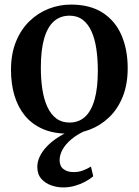

<svg xmlns="http://www.w3.org/2000/svg" viewBox="-20 -573 606 839"><path d="M28 -267.5Q28 -337.5 49.8 -391Q71.5 -444.5 108.8 -480.5Q146 -516.5 193 -534.8Q240 -553 290 -553Q374 -553 429 -517.2Q484 -481.5 511 -418.8Q538 -356 538 -275Q538 -204 516.2 -150.2Q494.5 -96.5 457.2 -60.8Q420 -25 373.2 -7Q326.5 11 276 11Q213.5 11 166.8 -9.5Q120 -30 89.2 -67.2Q58.5 -104.5 43.2 -155.5Q28 -206.5 28 -267.5ZM284 -37.5Q324 -37.5 351.5 -62.5Q379 -87.5 393.2 -137.8Q407.5 -188 407.5 -264Q407.5 -315.5 401 -359.2Q394.5 -403 380 -435.5Q365.5 -468 341.8 -486.2Q318 -504.5 284 -504.5Q243.5 -504.5 215.5 -479.8Q187.5 -455 173 -404.8Q158.5 -354.5 158.5 -277.5Q158.5 -226 165.2 -182.2Q172 -138.5 187 -106Q202 -73.5 225.8 -55.5Q249.5 -37.5 284 -37.5ZM256 246Q230 246 204 237Q178 228 160.5 208.2Q143 188.5 143 156Q143 133.5 153.8 111Q164.5 88.5 184 67.8Q203.5 47 230 29.5Q256.5 12 288 -1L314.5 -5L351 -1Q315.5 15.5 290.8 36.5Q266 57.5 253.2 80.8Q240.5 104 240.5 127Q240.5 153 257.5 166Q274.5 179 301.5 179Q323 179 341 172.5Q359 166 377.5 155L387.5 197.5Q372.5 210 352 221Q331.5 232 307.2 239Q283 246 256 246Z"/></svg>

Font: Merriweather 60pt SemiBold
Style: Regular
Weight: 600
Version: Version 2.100